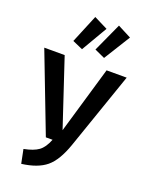

<svg xmlns="http://www.w3.org/2000/svg" viewBox="-186 -1056 885 1158"><g transform="rotate(20 256.5 -477.5)"><path d="M218 -970 306 -926 209 -760 143 -789ZM370 -970 457 -925 352 -756 286 -786ZM521 -691 350 -197Q312 -88 257.5 -43Q203 2 101 15L83 -74Q145 -86 176.5 -109Q208 -132 229 -186H186L-8 -691H123L266 -261L392 -691Z"/></g></svg>

Font: Fira Sans Condensed Medium
Style: Regular
Weight: 500
Width: 3
Designer: Carrois Corporate & Edenspiekermann AG
Foundry: Carrois Corporate GbR & Edenspiekermann AG
Version: Version 4.203;PS 004.203;hotconv 1.0.88;makeotf.lib2.5.64775